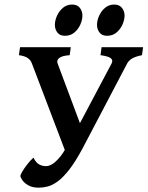

<svg xmlns="http://www.w3.org/2000/svg" viewBox="-20 -827 662 861"><path d="M616.7 -579.6Q586.4 -573.2 572 -564.5Q557.6 -555.7 550.3 -542.5L350.6 -162.1Q317.9 -101.1 289.8 -65.4Q261.7 -29.8 237.8 -12.7Q213.9 4.4 192.9 9.5Q171.9 14.6 153.8 14.6Q125.5 14.6 107.2 4.2Q88.9 -6.3 80.1 -19.3Q71.3 -32.2 71.3 -38.6Q71.3 -42.5 79.6 -56.9Q87.9 -71.3 101.6 -89.1Q115.2 -106.9 129.9 -120.1Q142.1 -96.2 156.5 -89.1Q170.9 -82 185.5 -82Q205.6 -82 225.6 -99.1Q245.6 -116.2 262.9 -142.1Q280.3 -168 292.5 -193.8L284.2 -118.7L123 -542.5Q118.2 -556.6 105.2 -566.2Q92.3 -575.7 64.9 -579.6L69.8 -615.2H297.4L292.5 -579.6Q258.3 -577.1 245.6 -566.9Q232.9 -556.6 238.3 -542.5L353 -235.8L325.7 -250.5L480.5 -542.5Q487.8 -556.6 477.1 -565.7Q466.3 -574.7 430.7 -579.6L435.5 -615.2H621.6ZM538.6 -757.3Q538.6 -737.8 529.1 -716.6Q519.5 -695.3 502.2 -680.9Q484.9 -666.5 460.4 -666.5Q437 -666.5 426 -681.4Q415 -696.3 415 -715.3Q415 -734.9 424.3 -755.9Q433.6 -776.9 450.9 -791.7Q468.3 -806.6 492.2 -806.6Q515.1 -806.6 526.9 -791.7Q538.6 -776.9 538.6 -757.3ZM349.6 -757.3Q349.6 -737.8 340.1 -716.6Q330.6 -695.3 313.2 -680.9Q295.9 -666.5 271.5 -666.5Q248 -666.5 237.1 -681.4Q226.1 -696.3 226.1 -715.3Q226.1 -734.9 235.4 -755.9Q244.6 -776.9 262 -791.7Q279.3 -806.6 303.2 -806.6Q326.7 -806.6 338.1 -791.7Q349.6 -776.9 349.6 -757.3Z"/></svg>

Font: Gentium Plus
Style: Bold Italic
Weight: 700
Italic angle: -8°
Designer: Victor Gaultney, Annie Olsen, Iska Routamaa, Becca Hirsbrunner
Foundry: SIL International
Version: Version 6.101